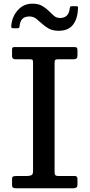

<svg xmlns="http://www.w3.org/2000/svg" viewBox="-20 -1000 476 1020"><path d="M270 -666V-87Q270 -74 274.2 -69.5Q278.5 -65 290 -65H378.5Q391.5 -65 391.5 -48.5V-17.5Q391.5 0 370.5 0H64.5Q53 0 48.5 -3.5Q44 -7 44 -17.5V-49.5Q44 -58.5 48.5 -61.8Q53 -65 67.5 -65H123Q136 -65 145.8 -68.8Q155.5 -72.5 155.5 -89.5V-667Q155.5 -677.5 153.2 -681.2Q151 -685 139.5 -685H62.5Q44 -685 44 -701.5V-735Q44 -745.5 47.2 -747.8Q50.5 -750 60.5 -750H372Q384.5 -750 388 -747Q391.5 -744 391.5 -731.5V-707Q391.5 -693 385.8 -689Q380 -685 369.5 -685H290Q277 -685 273.5 -682Q270 -679 270 -666ZM291.5 -836.5Q260 -836.5 239 -848.2Q218 -860 201.5 -875.5Q188.5 -887.5 173 -900Q157.5 -912.5 136 -912.5Q110 -912.5 97.5 -898Q85 -883.5 83.5 -857Q82 -850 73 -850H50.5Q42 -850 40.8 -853.8Q39.5 -857.5 40 -865Q44.5 -912.5 75 -946.5Q105.5 -980.5 152 -980.5Q183.5 -980.5 203.8 -968.8Q224 -957 239.5 -941.5Q251.5 -929.5 265.5 -917Q279.5 -904.5 299 -904.5Q345.5 -904.5 350.5 -956Q351.5 -962 353 -964.5Q354.5 -967 362 -967H385Q392 -967 393.5 -964.5Q395 -962 394.5 -956Q392.5 -900.5 367.8 -868.5Q343 -836.5 291.5 -836.5Z"/></svg>

Font: Besley Medium
Style: Regular
Weight: 500
Designer: Owen Earl
Foundry: indestructible type*
Version: Version 2.001; ttfautohint (v1.8.3)